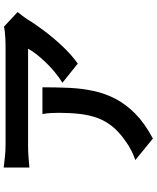

<svg xmlns="http://www.w3.org/2000/svg" viewBox="76 -868 848 1040"><g transform="rotate(-90 500.0 -348.0)"><path d="M954.8 -676.6Q946.9 -667.1 935.1 -651.6Q923.3 -636 916.2 -625.4Q893.2 -586.2 855.1 -535.4Q817 -484.5 771 -435.3Q725 -386.1 675.6 -350.7L571.7 -433.8Q602.1 -452.4 630.8 -476.5Q659.6 -500.5 684.3 -526.6Q709.1 -552.6 727.8 -576.9Q746.5 -601.2 756 -619.9Q742.9 -619.9 711.9 -619.9Q680.9 -619.9 637.8 -619.9Q594.7 -619.9 545.4 -619.9Q496.1 -619.9 447.1 -619.9Q398.2 -619.9 354.8 -619.9Q311.4 -619.9 279.7 -619.9Q248 -619.9 234.8 -619.9Q203.5 -619.9 175.8 -618.1Q148.1 -616.3 112.6 -612.8V-752Q141.8 -748.3 172.7 -745.1Q203.5 -741.9 234.8 -741.9Q248 -741.9 281 -741.9Q314 -741.9 359.3 -741.9Q404.6 -741.9 456.3 -741.9Q508 -741.9 559.5 -741.9Q610.9 -741.9 655.4 -741.9Q699.9 -741.9 731.3 -741.9Q762.7 -741.9 773.8 -741.9Q788.1 -741.9 808.3 -742.8Q828.4 -743.7 847.5 -745.9Q866.6 -748 875.5 -750.6ZM547.2 -542.1Q547.2 -468.1 544.2 -399Q541.2 -329.9 527.7 -266.7Q514.2 -203.5 484.7 -146.4Q455.1 -89.3 403.3 -38.4Q351.5 12.5 269.5 56.2L153 -39Q177 -47.1 203.9 -60.3Q230.9 -73.6 258.2 -94Q306.1 -127.4 335.7 -164.3Q365.3 -201.3 381 -244.4Q396.7 -287.5 402.8 -339Q408.9 -390.6 408.9 -452Q408.9 -475.1 407.7 -496.4Q406.6 -517.7 402.2 -542.1Z"/></g></svg>

Font: Shanggu Sans SC VF
Style: Regular
Weight: 250
Designer: GuiWonder
Version: Version 1.021